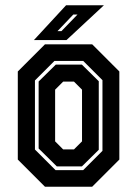

<svg xmlns="http://www.w3.org/2000/svg" viewBox="-20 -708 520 728"><path d="M150.5 0 47.5 -103V-437L150.5 -540H329.5L432.5 -437V-103L329.5 0ZM190.5 -63H295.5L368.5 -136V-404L295.5 -477H186.5L112.5 -403V-141ZM195.5 -77 126.5 -145V-399L191.5 -463H290.5L354.5 -400V-140L290.5 -77ZM219.5 -141.5H260.5L291 -172V-368L260.5 -398.5H219.5L189 -368V-172ZM108.5 -556 230.5 -688H374L232 -556ZM198 -590H213L274 -653H258Z"/></svg>

Font: Tourney Condensed Regular
Style: Bold
Weight: 700
Width: 3
Designer: Tyler Finck
Foundry: Etcetera Type Co
Version: Version 1.010; ttfautohint (v1.8.3)